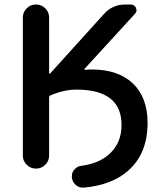

<svg xmlns="http://www.w3.org/2000/svg" viewBox="-20 -774 713 857"><path d="M388.7 -463.9Q507.8 -463.9 573.2 -401.4Q638.7 -338.9 638.7 -225.6Q638.7 -88.9 552.7 -12.7Q480.5 51.8 354.5 63.5Q351.6 63.5 349.6 63.5Q332 63.5 318.4 51.8Q302.7 38.1 300.8 17.6Q300.8 14.6 300.8 11.7Q300.8 -3.9 311.5 -16.6Q324.2 -32.2 344.7 -34.2Q418 -43.9 462.9 -82Q522.5 -131.8 522.5 -215.8Q522.5 -374 321.3 -374Q265.6 -374 206.1 -348.6Q199.2 -345.7 199.2 -337.9V-79.1Q199.2 -55.7 182.1 -38.6Q165 -21.5 141.6 -21.5H139.6Q116.2 -21.5 99.1 -38.6Q82 -55.7 82 -79.1V-696.3Q82 -719.7 99.1 -736.8Q116.2 -753.9 139.6 -753.9H141.6Q165 -753.9 182.1 -736.8Q199.2 -719.7 199.2 -696.3V-447.3Q199.2 -446.3 201.2 -445.3Q203.1 -444.3 204.1 -446.3L443.4 -710.9Q481.4 -753.9 539.1 -753.9H563.5Q580.1 -753.9 586.9 -738.8Q593.8 -723.6 582 -711.9L357.4 -466.8Q356.4 -464.8 357.4 -463.4Q358.4 -461.9 359.4 -461.9Q374 -463.9 388.7 -463.9Z"/></svg>

Font: Gen Jyuu Gothic P Medium
Style: Regular
Weight: 500
Designer: [Source Han Sans]
Ryoko NISHIZUKA  (kana & ideographs); Paul D. Hunt (Latin, Greek & Cyrillic); Wenlong ZHANG  (bopomofo
Version: Version 1.002.20150607